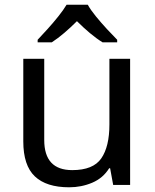

<svg xmlns="http://www.w3.org/2000/svg" viewBox="-20 -786 658 816"><path d="M533 -536V0H461L448 -71H444Q418 -29 372 -9.5Q326 10 274 10Q177 10 128 -36.5Q79 -83 79 -185V-536H168V-191Q168 -63 287 -63Q376 -63 410.5 -113Q445 -163 445 -257V-536ZM353 -766Q365 -744 387.5 -716.5Q410 -689 434.5 -662.5Q459 -636 478 -617V-606H416Q390 -622 362 -645.5Q334 -669 307 -696Q280 -669 253 -646Q226 -623 200 -606H140V-617Q159 -637 182.5 -663Q206 -689 228 -716.5Q250 -744 263 -766Z"/></svg>

Font: Noto Kufi Arabic
Style: Regular
Weight: 400
Designer: Monotype Design Team, David Williams, Khaled Hosny
Foundry: Google LLC
Version: Version 2.109; ttfautohint (v1.8.4.7-5d5b)